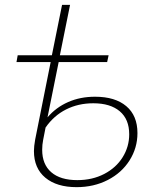

<svg xmlns="http://www.w3.org/2000/svg" viewBox="-20 -762 643 792"><path d="M547 -213Q547 -152 514.5 -100.5Q482 -49 424.5 -19.5Q367 10 296 10Q214 10 167 -29Q120 -68 120 -139Q120 -158 125 -186L189 -506H48L53 -534H194L236 -742H269L227 -534H428L422 -506H222L176 -278Q211 -319 261 -341Q311 -363 372 -363Q455 -363 501 -324Q547 -285 547 -213ZM513 -208Q513 -270 474 -303Q435 -336 365 -336Q303 -336 252.5 -310.5Q202 -285 168 -236L158 -185Q154 -165 154 -144Q154 -84 191.5 -51.5Q229 -19 299 -19Q361 -19 410 -44.5Q459 -70 486 -113.5Q513 -157 513 -208Z"/></svg>

Font: Montserrat Alternates ExLight
Style: Italic
Weight: 275
Italic angle: -11.3°
Designer: Julieta Ulanovsky
Foundry: Julieta Ulanovsky
Version: Version 7.200